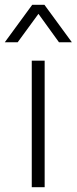

<svg xmlns="http://www.w3.org/2000/svg" viewBox="-42 -784 321 804"><path d="M-22 -607 93 -764H144L259 -607H205L119 -726L32 -607ZM91 0V-530H145V0Z"/></svg>

Font: Be Vietnam Pro ExtraLight
Style: Regular
Weight: 200
Designer: Lam Bao, Tony Le, Vietanh Nguyen
Foundry: Yellow Type Foundry
Version: Version 1.002; ttfautohint (v1.8.3)